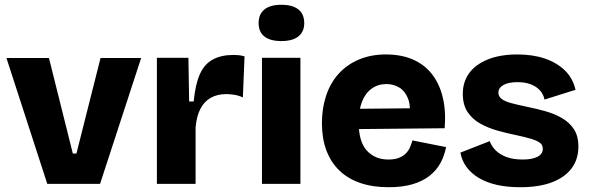

<svg xmlns="http://www.w3.org/2000/svg" viewBox="-20 -770 2467 804"><path d="M178 0 7 -527H185L285 -127H300L401 -527H571L399 0Z M637 0V-250V-528H769L772 -345H791Q798 -417 817 -459.5Q836 -502 871.5 -521Q907 -540 958 -540Q968 -540 979 -539Q990 -538 1004 -534L997 -362Q980 -370 961.5 -373Q943 -376 928 -376Q890 -376 862.5 -360.5Q835 -345 819 -314Q803 -283 799 -236V0Z M1077 0V-528H1238V0ZM1158 -598Q1112 -598 1087.5 -617Q1063 -636 1063 -673Q1063 -711 1087.5 -730.5Q1112 -750 1158 -750Q1205 -750 1229.5 -730.5Q1254 -711 1254 -673Q1254 -637 1229.5 -617.5Q1205 -598 1158 -598Z M1607 14Q1540 14 1488 -4Q1436 -22 1400.5 -56.5Q1365 -91 1346.5 -141Q1328 -191 1328 -254Q1328 -316 1345.5 -369Q1363 -422 1397.5 -460.5Q1432 -499 1482.5 -520.5Q1533 -542 1596 -542Q1660 -542 1708.5 -521Q1757 -500 1788.5 -460Q1820 -420 1834 -362.5Q1848 -305 1842 -233L1433 -229V-314L1747 -317L1694 -276Q1701 -326 1688.5 -357.5Q1676 -389 1652 -403.5Q1628 -418 1598 -418Q1563 -418 1536.5 -399Q1510 -380 1496 -344.5Q1482 -309 1482 -258Q1482 -176 1516.5 -139Q1551 -102 1606 -102Q1633 -102 1650.5 -109Q1668 -116 1679.5 -127.5Q1691 -139 1697 -153.5Q1703 -168 1707 -182L1848 -154Q1841 -118 1824.5 -87.5Q1808 -57 1779 -34Q1750 -11 1707.5 1.5Q1665 14 1607 14Z M2158 14Q2105 14 2062 4.5Q2019 -5 1986.5 -24Q1954 -43 1934 -70Q1914 -97 1908 -131L2031 -179Q2037 -160 2054 -142Q2071 -124 2099.5 -113Q2128 -102 2169 -102Q2208 -102 2230.5 -113.5Q2253 -125 2253 -147Q2253 -163 2241 -172Q2229 -181 2204.5 -188.5Q2180 -196 2142 -204Q2103 -212 2063.5 -223Q2024 -234 1991 -252.5Q1958 -271 1938 -301Q1918 -331 1918 -377Q1918 -427 1944.5 -463.5Q1971 -500 2022.5 -521Q2074 -542 2147 -542Q2212 -542 2262.5 -524.5Q2313 -507 2346 -474.5Q2379 -442 2390 -394L2260 -353Q2256 -375 2241 -391.5Q2226 -408 2202.5 -417Q2179 -426 2147 -426Q2109 -426 2088 -414Q2067 -402 2067 -382Q2067 -366 2081 -355.5Q2095 -345 2121.5 -338Q2148 -331 2186 -323Q2225 -315 2263 -304.5Q2301 -294 2332.5 -276Q2364 -258 2383 -229.5Q2402 -201 2402 -156Q2402 -103 2373.5 -65Q2345 -27 2291 -6.5Q2237 14 2158 14Z"/></svg>

Font: Bricolage Grotesque 24pt ExtraBold
Style: Regular
Weight: 800
Designer: Mathieu Triay
Foundry: Atelier Triay
Version: Version 1.001;gftools[0.9.33.dev8+g029e19f]